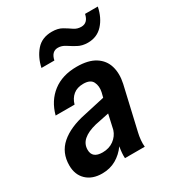

<svg xmlns="http://www.w3.org/2000/svg" viewBox="-178 -846 889 966"><g transform="rotate(-30 266.5 -362.5)"><path d="M133 10Q76 10 42.5 -22Q9 -54 9 -108Q9 -182 60.5 -227Q112 -272 206 -291L327 -318L334 -346Q341 -379 328.5 -404Q316 -429 275 -429Q239 -429 216.5 -410.5Q194 -392 185 -360H75Q95 -435 150 -477.5Q205 -520 289 -520Q356 -520 395.5 -495Q435 -470 448 -426.5Q461 -383 449 -328L392 -81Q387 -61 385 -39Q383 -17 385 0H270Q268 -26 275 -66Q250 -31 214.5 -10.5Q179 10 133 10ZM128 -130Q128 -81 188 -81Q226 -81 253 -101Q280 -121 290 -152L309 -237L227 -220Q179 -208 153.5 -186Q128 -164 128 -130ZM400 -596Q367 -596 342.5 -609.5Q318 -623 297.5 -636.5Q277 -650 255 -650Q218 -650 208 -603H133Q145 -659 178 -697Q211 -735 269 -735Q304 -735 327 -721.5Q350 -708 368.5 -695Q387 -682 411 -682Q449 -682 459 -729H533Q521 -670 487 -633Q453 -596 400 -596Z"/></g></svg>

Font: Instrument Sans SemiCondensed SemiBold Italic
Style: Regular
Weight: 600
Width: 4
Italic angle: -13°
Designer: Rodrigo Fuenzalida
Foundry: fragTYPE
Version: Version 1.000; ttfautohint (v1.8.4.7-5d5b);gftools[0.9.28]